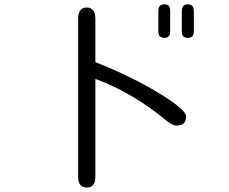

<svg xmlns="http://www.w3.org/2000/svg" viewBox="-20 -792 1040 872"><path d="M752.9 -742.2Q752.9 -758.8 746.1 -765.6Q739.3 -772.5 726.6 -772.5Q699.2 -772.5 699.2 -742.2V-648.4Q699.2 -633.8 706.1 -627Q712.9 -620.1 726.6 -620.1Q744.1 -620.1 749 -631.8Q752.9 -637.7 752.9 -648.4ZM833 -772.5Q815.4 -772.5 809.6 -759.8Q805.7 -752.9 805.7 -742.2V-648.4Q805.7 -633.8 812.5 -627Q819.3 -620.1 833 -620.1Q860.4 -620.1 860.4 -648.4V-742.2Q860.4 -765.6 844.7 -770.5Q839.8 -772.5 833 -772.5ZM413.1 -509.8V-708Q413.1 -736.3 400.4 -748Q391.6 -757.8 374 -757.8Q356.4 -757.8 347.7 -748Q335 -736.3 335 -708V10.7Q335 38.1 346.7 49.8Q356.4 59.6 375 59.6Q391.6 59.6 401.4 49.8Q413.1 38.1 413.1 10.7V-433.6L420.9 -430.7Q582 -370.1 728.5 -250Q761.7 -221.7 781.2 -221.7Q804.7 -221.7 814.9 -231.9Q825.2 -242.2 825.2 -262.7Q825.2 -293.9 701.7 -369.1Q578.1 -444.3 413.1 -509.8Z"/></svg>

Font: FakePearl
Style: Light
Weight: 350
Version: Version 1.2